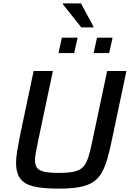

<svg xmlns="http://www.w3.org/2000/svg" viewBox="-20 -1108 768 1136"><path d="M325 8Q232 8 177.5 -5.5Q123 -19 99 -52.5Q75 -86 75 -144Q75 -174 81.5 -214Q88 -254 98 -304L179 -688H293L205 -272Q198 -234 192.5 -207Q187 -180 187 -160Q187 -130 200 -114Q213 -98 243.5 -91.5Q274 -85 327 -85Q384 -85 418 -92.5Q452 -100 471 -119.5Q490 -139 502 -176Q514 -213 526 -272L614 -688H728L647 -304Q632 -229 617 -175Q602 -121 581.5 -85.5Q561 -50 528.5 -29.5Q496 -9 447 -0.5Q398 8 325 8ZM534 -794 554 -885H646L626 -794ZM326 -794 346 -885H439L419 -794ZM461 -946 352 -1083 353 -1088H459L533 -951L532 -946Z"/></svg>

Font: Saira Thin Medium
Style: Italic
Weight: 500
Italic angle: -12°
Version: Version 1.101